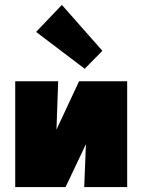

<svg xmlns="http://www.w3.org/2000/svg" viewBox="-20 -762 580 782"><path d="M498 0H323L330 -175L247 0H42V-431H217L210 -234L302 -431H498ZM127 -632 232 -742 397 -555 325 -482Z"/></svg>

Font: Ysabeau Heavy
Style: Regular
Weight: 800
Designer: Christian Thalmann (Catharsis Fonts)
Version: Version 0.003